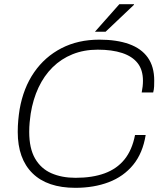

<svg xmlns="http://www.w3.org/2000/svg" viewBox="-20 -888 777 920"><path d="M341 12Q207 12 136 -57.5Q65 -127 65 -256Q65 -285 67.5 -312Q70 -339 74 -364Q92 -467 143.5 -541.5Q195 -616 274.5 -657Q354 -698 456 -698Q539 -698 598 -677Q657 -656 688 -612.5Q719 -569 719 -502Q719 -489 718.5 -474.5Q718 -460 714 -445H659Q662 -460 663.5 -474Q665 -488 665 -501Q665 -553 639.5 -585.5Q614 -618 565.5 -634Q517 -650 448 -650Q382 -650 327.5 -628Q273 -606 232 -565.5Q191 -525 164.5 -468.5Q138 -412 127 -343Q126 -333 124.5 -322.5Q123 -312 122 -301Q121 -290 120.5 -279Q120 -268 120 -256Q120 -177 148 -128.5Q176 -80 226 -58Q276 -36 342 -36Q423 -36 481.5 -57.5Q540 -79 576.5 -124Q613 -169 627 -241H678Q664 -154 618 -98Q572 -42 501 -15Q430 12 341 12ZM435 -736 552 -868H622V-865L486 -736Z"/></svg>

Font: Archivo SemiBold Thin
Style: Italic
Weight: 250
Italic angle: -10°
Version: Version 2.001